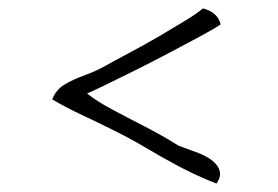

<svg xmlns="http://www.w3.org/2000/svg" viewBox="-20 -539 660 456"><path d="M504 -481Q496 -475 458 -454Q428 -438 387.5 -416.5Q347 -395 306 -374.5Q265 -354 233 -338.5Q201 -323 187 -317Q209 -299 245.5 -279.5Q282 -260 324 -238.5Q366 -217 404 -193Q424 -186 451.5 -175.5Q479 -165 493 -149Q501 -140 502.5 -128.5Q504 -117 494 -103Q446 -122 405.5 -143.5Q365 -165 326.5 -188Q288 -211 243 -233Q215 -247 175.5 -265.5Q136 -284 104 -303Q113 -326 133 -338Q153 -350 176.5 -358.5Q200 -367 220 -377Q245 -391 283.5 -411.5Q322 -432 360 -454Q392 -473 420 -490Q448 -507 462 -519Q478 -515 489 -506Q500 -497 504 -481Z"/></svg>

Font: Yuji Boku
Style: Regular
Weight: 400
Designer: Kataoka Yuji
Foundry: Kinuta Font Factory
Version: Version 3.002